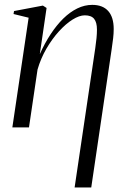

<svg xmlns="http://www.w3.org/2000/svg" viewBox="-20 -536 538 808"><path d="M294 253 381 -334Q384.5 -357.5 386.2 -376Q388 -394.5 388 -411.5Q388 -442 376 -456.8Q364 -471.5 337 -471.5Q314 -471.5 285.2 -453.5Q256.5 -435.5 227.8 -403.8Q199 -372 175.2 -331Q151.5 -290 138 -243.5L102 0H32L100.5 -461.5L37 -477L39 -489.5L160.5 -512.5L176 -502.5L147.5 -308Q168 -354 193 -392Q218 -430 246.2 -457.8Q274.5 -485.5 305.2 -500.5Q336 -515.5 368 -515.5Q412.5 -515.5 435.5 -489.5Q458.5 -463.5 458.5 -414Q458.5 -395.5 456.2 -375.5Q454 -355.5 449.5 -326L364 253Z"/></svg>

Font: Merriweather 144pt Light
Style: Italic
Weight: 300
Italic angle: -7.8°
Version: Version 2.101